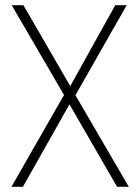

<svg xmlns="http://www.w3.org/2000/svg" viewBox="-20 -501 532 738"><path d="M24 217 226 -136 25 -481H70L250 -170L423 -481H467L270 -135L475 217H430L247 -100L68 217Z"/></svg>

Font: Cantarell Light
Style: Regular
Weight: 300
Designer: Dave Crossland, Nikolaus Waxweiler, Florian Fecher, Jacques Le Bailly, Eben Sorkin, Alexei Vanyashin, Alexios Zavras, Em
Version: Version 0.303